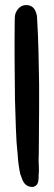

<svg xmlns="http://www.w3.org/2000/svg" viewBox="-20 -726 211 756"><path d="M132 -95Q132 -81 133 -66Q134 -51 132 -35Q132 -31 132 -25.5Q132 -20 131 -14Q128 6 110 10Q90 11 78 -2Q71 -10 67.5 -20Q64 -30 60 -40Q56 -58 53.5 -76Q51 -94 50 -112Q44 -167 42.5 -222Q41 -277 39 -332Q38 -411 37.5 -489Q37 -567 38 -646Q38 -653 38.5 -659.5Q39 -666 41 -673Q46 -687 57 -696.5Q68 -706 83 -706Q114 -706 123 -673Q126 -664 126 -655Q130 -590 131.5 -525Q133 -460 134 -395Q134 -388 134 -362Q134 -336 134 -300.5Q134 -265 133.5 -226Q133 -187 133 -152.5Q133 -118 132 -95Z"/></svg>

Font: Delicious Handrawn
Style: Regular
Weight: 400
Designer: Agung Rohmat
Foundry: Agung Rohmat
Version: Version 1.002; ttfautohint (v1.8.4.7-5d5b);gftools[0.9.27]